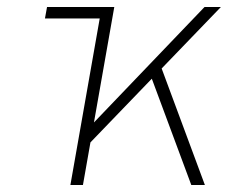

<svg xmlns="http://www.w3.org/2000/svg" viewBox="-20 -531 669 551"><path d="M109 -478 115 -511H286L280 -478ZM218 -100 228 -157 567 -511H614ZM182 0 272 -511H308L218 0ZM529 0 412 -315 440 -345 568 0Z"/></svg>

Font: Overpass Thin
Style: Italic
Weight: 250
Italic angle: -10°
Designer: Delve Withrington, Dave Bailey, Thomas Jockin
Foundry: Delve Fonts LLC
Version: Version 4.000